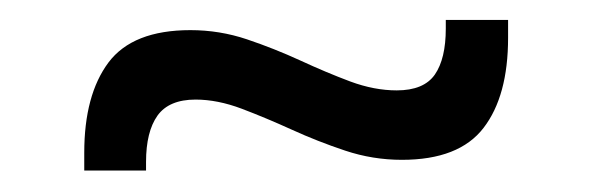

<svg xmlns="http://www.w3.org/2000/svg" viewBox="-20 -396 580 188"><path d="M373.5 -239.5Q345 -239.5 318 -248.5Q291 -257.5 265.8 -269Q240.5 -280.5 216.8 -289.5Q193 -298.5 171.5 -298.5Q145.5 -298.5 134.2 -282.8Q123 -267 123 -237.5V-229H62.5V-246.5Q62.5 -303 86.2 -334.8Q110 -366.5 166.5 -366.5Q195 -366.5 221.8 -357.5Q248.5 -348.5 274 -336.8Q299.5 -325 323 -316.2Q346.5 -307.5 368.5 -307.5Q395 -307.5 405.8 -323Q416.5 -338.5 416.5 -368V-376.5H477.5V-359Q477.5 -302 453.5 -270.8Q429.5 -239.5 373.5 -239.5Z"/></svg>

Font: Anek Kannada Medium
Style: Regular
Weight: 400
Version: Version 1.003